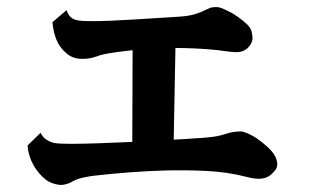

<svg xmlns="http://www.w3.org/2000/svg" viewBox="-20 -561 890 545"><path d="M662.1 -188Q668.9 -188 678.7 -184.1Q688.5 -180.2 698.2 -174.8Q705.6 -170.9 716.6 -162.6Q727.5 -154.3 738.3 -144.8Q749 -135.3 754.9 -127Q762.7 -116.2 764.9 -107.7Q767.1 -99.1 767.1 -95.2Q767.1 -85.4 761.5 -78.4Q755.9 -71.3 750 -65.9Q737.3 -54.7 719.7 -53.7Q702.1 -52.7 679.2 -59.1Q623.5 -73.2 564 -75.9Q504.4 -78.6 449.2 -77.1Q399.4 -75.7 347.7 -71.8Q295.9 -67.9 245.1 -62Q232.4 -60.5 214.6 -56.6Q196.8 -52.7 184.1 -44.9Q176.3 -40.5 167.2 -38.1Q158.2 -35.6 149.9 -36.1Q139.6 -37.1 129.2 -40.8Q118.7 -44.4 108.9 -51.8Q88.9 -67.9 75 -92.3Q61 -116.7 58.1 -147.9L95.2 -184.1Q100.6 -173.3 107.4 -167.7Q114.3 -162.1 124 -158.2Q133.3 -154.3 147.7 -153.6Q162.1 -152.8 184.1 -152.8Q217.8 -152.8 263.7 -154.5Q309.6 -156.2 355.5 -158.2L356.4 -418.5Q353 -418 349.6 -417.7Q346.2 -417.5 342.8 -417Q313 -413.6 289.6 -409.7Q266.1 -405.8 254.9 -400.9Q241.2 -396 229.5 -394.8Q217.8 -393.6 208 -394Q184.1 -395.5 167 -411.1Q148.9 -426.8 140.1 -448.5Q131.3 -470.2 128.9 -498L168.9 -532.2Q173.3 -520 179.2 -513.9Q185.1 -507.8 193.8 -504.9Q203.6 -502 215.8 -501.5Q228 -501 243.2 -501Q264.2 -501 293.7 -502.2Q323.2 -503.4 356.4 -505.4Q389.6 -507.3 422.1 -509.5Q454.6 -511.7 481 -513.2Q510.3 -514.6 528.6 -519.5Q546.9 -524.4 562 -532.2Q567.9 -535.2 575.2 -538.1Q582.5 -541 592.8 -541Q601.1 -541 608.6 -538.1Q616.2 -535.2 628.9 -528.8Q640.1 -523.9 655.8 -512.7Q671.4 -501.5 682.1 -491.2Q691.9 -481.4 694.3 -470.9Q696.8 -460.4 696.8 -452.1Q696.8 -445.8 693.1 -438.2Q689.5 -430.7 682.1 -423.8Q669.9 -413.6 655 -413.1Q640.1 -412.6 617.2 -416Q603 -418.5 580.1 -420.4Q557.1 -422.4 530.5 -423.6Q503.9 -424.8 478 -424.8L473.1 -164.6Q493.7 -165.5 508.1 -166.5Q522.5 -167.5 528.8 -168Q558.1 -169.4 580.3 -172.1Q602.5 -174.8 618.2 -180.2Q630.9 -184.6 642.6 -186.3Q654.3 -188 662.1 -188Z"/></svg>

Font: BIZ UDPMincho
Style: Bold
Weight: 700
Designer: TypeBank Co., Ltd.
Foundry: Morisawa Inc.
Version: Version 1.06